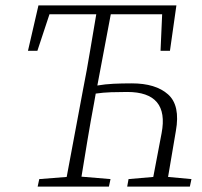

<svg xmlns="http://www.w3.org/2000/svg" viewBox="-20 -694 753 714"><path d="M84 -505 123 -674H636L612 -505H577L583 -641H392L342 -376Q371 -381 402 -382.5Q433 -384 470 -384Q559 -384 605 -343Q651 -302 634 -207L605 -36L692 -28L686 0H453L458 -28L550 -36L581 -199Q610 -352 453 -352Q422 -352 393 -351Q364 -350 336 -346L330 -312Q317 -243 305.5 -174Q294 -105 283 -37L391 -28L385 0H120L126 -28L228 -36L289 -362Q303 -432 314.5 -502Q326 -572 338 -641H164L119 -505Z"/></svg>

Font: Source Serif Pro Light
Style: Italic
Weight: 300
Italic angle: -12°
Designer: Frank Grießhammer
Foundry: Adobe Systems Incorporated
Version: Version 3.001;hotconv 1.0.111;makeotfexe 2.5.65597